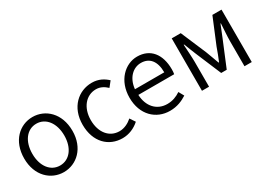

<svg xmlns="http://www.w3.org/2000/svg" viewBox="-13 -1127 2360 1713"><g transform="rotate(-30 1167.5 -270.5)"><path d="M301 13C433 13 550 -91 550 -269C550 -450 433 -554 301 -554C169 -554 53 -450 53 -269C53 -91 169 13 301 13ZM301 -55C204 -55 137 -141 137 -269C137 -398 204 -485 301 -485C398 -485 466 -398 466 -269C466 -141 398 -55 301 -55Z M906 13C972 13 1032 -13 1080 -56L1044 -110C1010 -80 964 -55 913 -55C809 -55 739 -141 739 -269C739 -398 814 -485 915 -485C960 -485 995 -465 1027 -435L1070 -489C1032 -524 983 -554 912 -554C775 -554 655 -450 655 -269C655 -91 764 13 906 13Z M1394 13C1469 13 1524 -12 1571 -42L1541 -96C1501 -69 1457 -52 1404 -52C1296 -52 1224 -132 1219 -252H1588C1591 -265 1592 -283 1592 -301C1592 -457 1514 -554 1379 -554C1255 -554 1138 -445 1138 -269C1138 -92 1252 13 1394 13ZM1218 -311C1229 -423 1300 -488 1380 -488C1468 -488 1520 -427 1520 -311Z M1729 0H1802V-258C1802 -305 1796 -382 1793 -437H1798C1813 -396 1831 -353 1847 -313L1957 -52H2014L2122 -313C2138 -353 2156 -396 2172 -437H2176C2173 -382 2167 -305 2167 -258V0H2242V-540H2148L2039 -277C2024 -232 2006 -188 1988 -144H1983C1968 -188 1950 -232 1934 -277L1822 -540H1729Z"/></g></svg>

Font: Noto Sans CJK JP DemiLight
Style: Regular
Weight: 350
Designer: Ryoko NISHIZUKA (kana & ideographs); Paul D. Hunt (Latin, Greek & Cyrillic); Wenlong ZHANG (bopomofo); Sandoll Communica
Foundry: Adobe Systems Incorporated
Version: Version 1.004;PS 1.004;hotconv 1.0.82;makeotf.lib2.5.63406